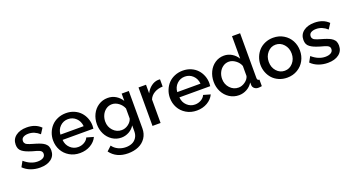

<svg xmlns="http://www.w3.org/2000/svg" viewBox="-56 -1480 4515 2453"><g transform="rotate(-20 2201.5 -253.5)"><path d="M252 9.8Q185.1 9.8 126.2 -12.2Q67.4 -34.2 25.9 -76.2L66.9 -149.9Q153.8 -74.2 248 -74.2Q295.4 -74.2 323.7 -92Q352.1 -109.9 352.1 -143.1Q352.1 -150.9 350.6 -157.7Q349.1 -164.6 345 -170.2Q340.8 -175.8 336.9 -179.9Q333 -184.1 325 -188.2Q316.9 -192.4 310.8 -195.1Q304.7 -197.8 293 -201.7Q281.2 -205.6 273.4 -207.8Q265.6 -210 250.2 -214.1Q234.9 -218.3 225.1 -221.2Q179.2 -235.4 150.6 -247.6Q122.1 -259.8 98.9 -276.9Q75.7 -293.9 65.4 -316.9Q55.2 -339.8 55.2 -371.1Q55.2 -445.8 111.8 -489Q168.5 -532.2 261.2 -532.2Q379.9 -532.2 452.1 -460L404.8 -387.2Q336.9 -449.2 254.9 -449.2Q213.4 -449.2 185.8 -433.6Q158.2 -418 158.2 -382.8Q158.2 -370.1 163.1 -360.4Q168 -350.6 174.8 -344Q181.6 -337.4 197.5 -330.3Q213.4 -323.2 226.3 -319.1Q239.3 -314.9 265.1 -307.1Q288.6 -300.3 303.7 -295.7Q318.8 -291 338.1 -284.4Q357.4 -277.8 369.4 -272.5Q381.3 -267.1 395.5 -259.3Q409.7 -251.5 418.2 -243.9Q426.8 -236.3 435.5 -226.3Q444.3 -216.3 448.7 -205.3Q453.1 -194.3 456.1 -180.7Q459 -167 459 -150.9Q459 -75.7 402.8 -33Q346.7 9.8 252 9.8Z M793.9 9.8Q714.4 9.8 651.9 -27.3Q589.4 -64.5 556.2 -125.5Q522.9 -186.5 522.9 -259.8Q522.9 -314.9 542.7 -364.7Q562.5 -414.6 597.2 -451.7Q631.8 -488.8 683.3 -510.5Q734.9 -532.2 794.9 -532.2Q855 -532.2 905.5 -510.3Q956.1 -488.3 990 -451.4Q1023.9 -414.6 1042.7 -366.2Q1061.5 -317.9 1061.5 -265.1Q1061.5 -251.5 1058.6 -225.1H639.6Q644.5 -157.2 690.2 -114Q735.8 -70.8 797.9 -70.8Q842.8 -70.8 881.3 -93Q919.9 -115.2 934.6 -150.9L1028.8 -124Q1001 -64 938 -27.1Q875 9.8 793.9 9.8ZM636.7 -297.9H952.6Q946.8 -365.7 902.1 -408.4Q857.4 -451.2 793.9 -451.2Q731 -451.2 686 -408Q641.1 -364.7 636.7 -297.9Z M1119.6 -261.2Q1119.6 -335.4 1150.1 -397.2Q1180.7 -459 1236.6 -495.6Q1292.5 -532.2 1362.3 -532.2Q1422.9 -532.2 1470.9 -503.2Q1519 -474.1 1551.3 -423.8V-522.9H1648.4V-15.1Q1648.4 58.6 1611.8 113.3Q1575.2 168 1512.7 195.6Q1450.2 223.1 1370.6 223.1Q1212.4 223.1 1129.4 110.8L1191.4 53.2Q1220.7 94.7 1268.3 116.9Q1315.9 139.2 1370.6 139.2Q1417 139.2 1454.1 123.3Q1491.2 107.4 1514.9 71.5Q1538.6 35.6 1538.6 -15.1V-95.2Q1511.2 -48.8 1462.2 -22Q1413.1 4.9 1358.4 4.9Q1290 4.9 1234.6 -32.2Q1179.2 -69.3 1149.4 -129.9Q1119.6 -190.4 1119.6 -261.2ZM1538.6 -188V-325.2Q1519 -374.5 1476.1 -406.2Q1433.1 -438 1386.2 -438Q1340.3 -438 1304.2 -411.4Q1268.1 -384.8 1249.8 -344Q1231.4 -303.2 1231.4 -257.8Q1231.4 -186 1278.8 -135Q1326.2 -84 1394.5 -84Q1442.9 -84 1484.6 -114.7Q1526.4 -145.5 1538.6 -188Z M2074.2 -428.2Q2009.8 -426.8 1960.2 -398.2Q1910.6 -369.6 1890.1 -319.8V0H1780.3V-522.9H1882.3V-405.8Q1909.7 -459.5 1953.4 -492.2Q1997.1 -524.9 2046.4 -527.8Q2067.4 -527.8 2074.2 -526.9Z M2382.3 9.8Q2302.7 9.8 2240.2 -27.3Q2177.7 -64.5 2144.5 -125.5Q2111.3 -186.5 2111.3 -259.8Q2111.3 -314.9 2131.1 -364.7Q2150.9 -414.6 2185.5 -451.7Q2220.2 -488.8 2271.7 -510.5Q2323.2 -532.2 2383.3 -532.2Q2443.4 -532.2 2493.9 -510.3Q2544.4 -488.3 2578.4 -451.4Q2612.3 -414.6 2631.1 -366.2Q2649.9 -317.9 2649.9 -265.1Q2649.9 -251.5 2647 -225.1H2228Q2232.9 -157.2 2278.6 -114Q2324.2 -70.8 2386.2 -70.8Q2431.2 -70.8 2469.7 -93Q2508.3 -115.2 2522.9 -150.9L2617.2 -124Q2589.4 -64 2526.4 -27.1Q2463.4 9.8 2382.3 9.8ZM2225.1 -297.9H2541Q2535.2 -365.7 2490.5 -408.4Q2445.8 -451.2 2382.3 -451.2Q2319.3 -451.2 2274.4 -408Q2229.5 -364.7 2225.1 -297.9Z M2707 -261.2Q2707 -335.4 2736.8 -397.2Q2766.6 -459 2821 -495.6Q2875.5 -532.2 2942.9 -532.2Q3001 -532.2 3049.8 -502.2Q3098.6 -472.2 3127 -423.8V-730H3236.8V-124Q3236.8 -105 3243.7 -96.7Q3250.5 -88.4 3266.6 -87.9V0Q3237.8 4.9 3218.8 4.9Q3188 4.9 3166.7 -12.7Q3145.5 -30.3 3144 -56.2L3143.1 -95.2Q3113.3 -45.9 3063 -18.1Q3012.7 9.8 2956.1 9.8Q2885.3 9.8 2827.9 -27.1Q2770.5 -64 2738.8 -125.7Q2707 -187.5 2707 -261.2ZM3127 -188V-325.2Q3109.9 -372.6 3065.4 -405.3Q3021 -438 2975.6 -438Q2930.7 -438 2894.8 -412.4Q2858.9 -386.7 2839.8 -345.9Q2820.8 -305.2 2820.8 -258.8Q2820.8 -186 2867.9 -135Q2915 -84 2983.9 -84Q3028.3 -84 3072 -114.5Q3115.7 -145 3127 -188Z M3611.3 -532.2Q3690.4 -532.2 3752.7 -494.6Q3814.9 -457 3847.7 -395.5Q3880.4 -334 3880.4 -261.2Q3880.4 -188.5 3847.7 -127Q3814.9 -65.4 3752.7 -27.8Q3690.4 9.8 3611.3 9.8Q3551.3 9.8 3500.2 -12.2Q3449.2 -34.2 3415 -71.3Q3380.9 -108.4 3361.8 -157.7Q3342.8 -207 3342.8 -261.2Q3342.8 -315.4 3362.3 -364.7Q3381.8 -414.1 3416 -451.2Q3450.2 -488.3 3501.2 -510.3Q3552.2 -532.2 3611.3 -532.2ZM3611.3 -438Q3546.4 -438 3501 -386.2Q3455.6 -334.5 3455.6 -259.8Q3455.6 -184.6 3500.7 -134.3Q3545.9 -84 3611.3 -84Q3676.8 -84 3722.2 -135.3Q3767.6 -186.5 3767.6 -261.2Q3767.6 -335.9 3722.2 -387Q3676.8 -438 3611.3 -438Z M4164.1 9.8Q4097.2 9.8 4038.3 -12.2Q3979.5 -34.2 3938 -76.2L3979 -149.9Q4065.9 -74.2 4160.2 -74.2Q4207.5 -74.2 4235.8 -92Q4264.2 -109.9 4264.2 -143.1Q4264.2 -150.9 4262.7 -157.7Q4261.2 -164.6 4257.1 -170.2Q4252.9 -175.8 4249 -179.9Q4245.1 -184.1 4237.1 -188.2Q4229 -192.4 4222.9 -195.1Q4216.8 -197.8 4205.1 -201.7Q4193.4 -205.6 4185.5 -207.8Q4177.7 -210 4162.4 -214.1Q4147 -218.3 4137.2 -221.2Q4091.3 -235.4 4062.7 -247.6Q4034.2 -259.8 4011 -276.9Q3987.8 -293.9 3977.5 -316.9Q3967.3 -339.8 3967.3 -371.1Q3967.3 -445.8 4023.9 -489Q4080.6 -532.2 4173.3 -532.2Q4292 -532.2 4364.3 -460L4316.9 -387.2Q4249 -449.2 4167 -449.2Q4125.5 -449.2 4097.9 -433.6Q4070.3 -418 4070.3 -382.8Q4070.3 -370.1 4075.2 -360.4Q4080.1 -350.6 4086.9 -344Q4093.8 -337.4 4109.6 -330.3Q4125.5 -323.2 4138.4 -319.1Q4151.4 -314.9 4177.2 -307.1Q4200.7 -300.3 4215.8 -295.7Q4231 -291 4250.2 -284.4Q4269.5 -277.8 4281.5 -272.5Q4293.5 -267.1 4307.6 -259.3Q4321.8 -251.5 4330.3 -243.9Q4338.9 -236.3 4347.7 -226.3Q4356.4 -216.3 4360.8 -205.3Q4365.2 -194.3 4368.2 -180.7Q4371.1 -167 4371.1 -150.9Q4371.1 -75.7 4314.9 -33Q4258.8 9.8 4164.1 9.8Z"/></g></svg>

Font: Rawline SemiBold
Style: Regular
Weight: 600
Designer: Matt McInerney, Pablo Impallari, Rodrigo Fuenzalida
Foundry: Matt McInerney, Pablo Impallari, Rodrigo Fuenzalida
Version: Version 4.020;PS 004.020;hotconv 1.0.88;makeotf.lib2.5.64775